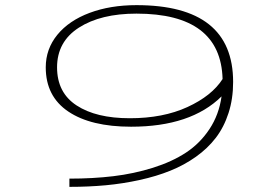

<svg xmlns="http://www.w3.org/2000/svg" viewBox="-20 -727 1090 747"><path d="M511 -707Q887 -707 887 -408Q887 -342.5 869.2 -287.5Q851.5 -232.5 819.8 -191Q788 -149.5 742.2 -117Q696.5 -84.5 642.5 -62.8Q588.5 -41 523.5 -26.8Q458.5 -12.5 391.5 -6.2Q324.5 0 250 0V-32Q342 -32 421.2 -41.5Q500.5 -51 574.8 -74.2Q649 -97.5 703.5 -133.2Q758 -169 795 -224.8Q832 -280.5 842 -352Q722.5 -234 490 -234Q333.5 -234 245.8 -293Q158 -352 158 -465Q158 -536.5 203.2 -591.8Q248.5 -647 328.8 -677Q409 -707 511 -707ZM202 -465Q202 -366.5 278 -316.8Q354 -267 485 -267Q614.5 -267 709.2 -310.5Q804 -354 846 -419.5Q839 -674 511 -674Q372 -674 287 -619.5Q202 -565 202 -465Z"/></svg>

Font: League Mono Extended Thin
Style: Regular
Weight: 100
Width: 9
Designer: Tyler Finck
Foundry: The League of Moveable Type / Tyler Finck
Version: Version 2.210